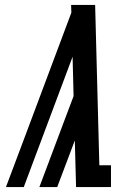

<svg xmlns="http://www.w3.org/2000/svg" viewBox="-20 -755 540 775"><path d="M4 0 71 -178 268 -704 267 -735H364L381 -88H428V0H287L282 -188L211 0H139L234 -253L277 -367L273 -526L76 0Z"/></svg>

Font: Iosevka Slab Semibold Oblique
Style: Regular
Weight: 600
Italic angle: -9°
Monospace: yes
Designer: Belleve Invis
Foundry: Belleve Invis
Version: Version 11.1.1; ttfautohint (v1.8.3)